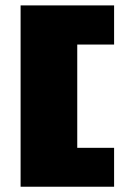

<svg xmlns="http://www.w3.org/2000/svg" viewBox="-20 -708 487 728"><path d="M58.1 -687.5H412.6V-539.1H272.9V-147.5H412.6V0H58.1Z"/></svg>

Font: Paytone One
Style: Regular
Weight: 400
Designer: vernon adams
Foundry: vernon adams
Version: 1.000